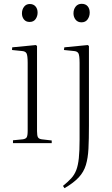

<svg xmlns="http://www.w3.org/2000/svg" viewBox="-20 -750 585 1006"><path d="M48 0V-15L99 -20Q114 -22 119.5 -30Q125 -38 125 -65V-421Q125 -459 119 -470.5Q113 -482 92 -483L43 -488L44 -502L168 -514L174 -509V-63Q174 -39 179 -30.5Q184 -22 199 -20L251 -14V0ZM135 -635Q116 -635 105.5 -648Q95 -661 95 -680Q95 -700 106 -714.5Q117 -729 136 -729Q155 -729 166 -716.5Q177 -704 177 -684Q177 -665 166.5 -650Q156 -635 135 -635ZM318 236 310 224Q336 203 353 184.5Q370 166 379.5 141.5Q389 117 393 79Q397 41 397 -18V-420Q397 -459 391 -470.5Q385 -482 364 -483L315 -488L317 -502L440 -514L446 -509V-91Q446 -21 443.5 28.5Q441 78 430 114.5Q419 151 392.5 179.5Q366 208 318 236ZM407 -633Q387 -633 376 -647Q365 -661 365 -680Q365 -701 376.5 -715.5Q388 -730 408 -730Q428 -730 439 -717.5Q450 -705 450 -684Q450 -664 439 -648.5Q428 -633 407 -633Z"/></svg>

Font: Literata 60pt ExtraLight
Style: Regular
Weight: 250
Designer: Latin by Veronika Burian and Jose Scaglione. Greek by Irene Vlachou. Cyrillic by Vera Evstafieva.
Foundry: TypeTogether
Version: Version 3.103;gftools[0.9.29]